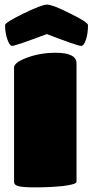

<svg xmlns="http://www.w3.org/2000/svg" viewBox="-20 -809 402 833"><path d="M312 -534.2V-20Q312 -9.3 253.9 -2Q196.8 3.9 136.2 3.9Q78.6 3.9 59.8 -1.2Q41 -6.3 41 -20V-516.1Q41 -538.1 98.1 -559.1Q154.8 -580.1 221.2 -580.1Q312 -580.1 312 -534.2ZM2 -700.2Q2 -711.4 81.1 -750Q161.6 -789.1 184.1 -789.1Q208.5 -789.1 285.2 -750Q361.8 -712.4 361.8 -700.2Q361.8 -664.6 353 -637.2Q344.2 -609.9 332 -609.9Q316.4 -609.9 183.1 -661.1Q46.9 -609.9 32.2 -609.9Q22 -609.9 12 -637.9Q2 -666 2 -700.2Z"/></svg>

Font: GGS TheRock Black
Style: Regular
Weight: 900
Designer: Rodrigo Fuenzalida (2012); Goodgame Studios (2014)
Foundry: Rodrigo Fuenzalida,2012;  GGS,2014
Version: Version 1.002 | FøM Mod